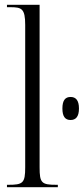

<svg xmlns="http://www.w3.org/2000/svg" viewBox="-20 -780 349 800"><path d="M9 0H221V-10H216C153 -10 145 -17 145 -83V-760H9V-750H22C70 -750 85 -745 85 -676V-83C85 -17 76 -10 14 -10H9ZM274 -280C296 -280 309 -294 309 -328C309 -362 296 -376 274 -376C252 -376 240 -362 240 -328C240 -294 252 -280 274 -280Z"/></svg>

Font: Noto Serif Display ExtraCondensed Light
Style: Regular
Weight: 300
Width: 2
Designer: Monotype Design Team
Foundry: Monotype Imaging Inc.
Version: Version 2.009